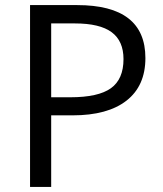

<svg xmlns="http://www.w3.org/2000/svg" viewBox="-20 -734 642 754"><path d="M283 -714H98V0H181V-281H265Q403 -281 477 -339Q551 -397 551 -506Q551 -714 283 -714ZM274 -642Q372 -642 418.5 -607.5Q465 -573 465 -502Q465 -423 415.5 -387.5Q366 -352 256 -352H181V-642Z"/></svg>

Font: OpenSansMMV
Style: Regular
Weight: 400
Designer: Steve Matteson
Foundry: Ascender Corporation
Version: Version 4.000